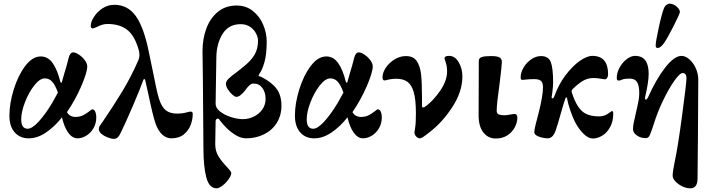

<svg xmlns="http://www.w3.org/2000/svg" viewBox="-20 -736 3871 1041"><path d="M31 -109Q31 -175 54.5 -251Q78 -327 117 -378.5Q156 -430 201 -430Q240 -430 265.5 -394Q291 -358 307 -293Q309 -288 312 -287.5Q315 -287 316 -293L329 -339Q342 -380 352 -421Q355 -435 361.5 -443.5Q368 -452 377 -452Q390 -452 408.5 -439.5Q427 -427 440 -409.5Q453 -392 453 -376Q453 -344 421 -269.5Q389 -195 343 -128Q358 -102 389 -102Q414 -102 432.5 -112Q451 -122 462.5 -131.5Q474 -141 478 -143H480Q489 -143 494 -135Q502 -122 502 -99Q502 -67 487 -41Q472 -15 448 -0.5Q424 14 401 14Q372 14 350 -16.5Q328 -47 316 -100Q277 -50 230 -18Q183 14 136 14Q88 14 59.5 -18.5Q31 -51 31 -109ZM263 -178 294 -234Q280 -274 263.5 -292.5Q247 -311 223 -311Q196 -311 166 -273Q136 -235 115.5 -182Q95 -129 95 -89Q95 -38 130 -38Q154 -38 189.5 -76.5Q225 -115 263 -178Z M516 -36Q516 -45 520 -52Q524 -59 529 -65.5Q534 -72 536 -75Q595 -161 644.5 -243Q694 -325 732 -414Q736 -426 736 -439Q736 -450 733 -462Q711 -542 670 -574Q629 -606 563 -606Q536 -606 508 -591Q488 -582 483 -582Q472 -582 472 -596Q472 -617 489.5 -644.5Q507 -672 536 -691Q565 -710 600 -710Q673 -710 717 -648Q761 -586 788 -449L809 -348Q819 -298 827 -260Q835 -222 843 -198Q857 -155 879.5 -137.5Q902 -120 941 -120Q967 -120 987 -125.5Q1007 -131 1013 -131Q1025 -131 1025 -118Q1025 -89 1014 -59Q1003 -29 977 -7.5Q951 14 909 14Q882 14 860 -6Q838 -26 824 -64Q808 -111 785 -222L768 -299Q767 -306 763 -307Q759 -308 757 -302Q740 -254 700 -161Q660 -68 637 -21Q627 1 618 9Q609 17 598 17Q585 17 565 9.5Q545 2 530.5 -10Q516 -22 516 -36Z M1083 69Q1083 -23 1080 -305Q1078 -427 1078 -458Q1078 -526 1099 -582Q1120 -638 1161.5 -672Q1203 -706 1263 -706Q1314 -706 1351 -676.5Q1388 -647 1407 -602Q1426 -557 1426 -511Q1426 -442 1414 -399.5Q1402 -357 1387 -337Q1385 -334 1383.5 -330.5Q1382 -327 1382 -325Q1383 -323 1388 -322Q1393 -321 1397 -319Q1455 -289 1480.5 -253.5Q1506 -218 1506 -163Q1506 -110 1480.5 -69.5Q1455 -29 1411 -7.5Q1367 14 1314 14Q1286 14 1257 -4Q1228 -22 1206 -44.5Q1184 -67 1174 -81Q1167 -93 1161 -93Q1156 -93 1152.5 -89Q1149 -85 1149 -79L1147 46Q1147 83 1164.5 111.5Q1182 140 1211 170Q1220 180 1227 188.5Q1234 197 1234 202Q1234 215 1220 235Q1206 255 1187 270Q1168 285 1154 285Q1114 285 1098.5 225.5Q1083 166 1083 69ZM1420 -200Q1420 -235 1402.5 -259Q1385 -283 1356 -283Q1344 -283 1335 -275.5Q1326 -268 1319 -259Q1312 -250 1310 -247Q1298 -231 1284.5 -220.5Q1271 -210 1261 -211Q1253 -211 1239.5 -223Q1226 -235 1215.5 -251.5Q1205 -268 1205 -282Q1205 -295 1219.5 -309.5Q1234 -324 1261 -343Q1291 -366 1297 -372Q1339 -404 1359 -437.5Q1379 -471 1379 -514Q1379 -534 1368 -555Q1357 -576 1336 -590.5Q1315 -605 1285 -605Q1220 -605 1187 -552.5Q1154 -500 1153 -425L1149 -173Q1149 -151 1172.5 -132Q1196 -113 1231.5 -101.5Q1267 -90 1297 -90Q1328 -90 1356.5 -104Q1385 -118 1402.5 -143Q1420 -168 1420 -200Z M1579 -109Q1579 -175 1602.5 -251Q1626 -327 1665 -378.5Q1704 -430 1749 -430Q1788 -430 1813.5 -394Q1839 -358 1855 -293Q1857 -288 1860 -287.5Q1863 -287 1864 -293L1877 -339Q1890 -380 1900 -421Q1903 -435 1909.5 -443.5Q1916 -452 1925 -452Q1938 -452 1956.5 -439.5Q1975 -427 1988 -409.5Q2001 -392 2001 -376Q2001 -344 1969 -269.5Q1937 -195 1891 -128Q1906 -102 1937 -102Q1962 -102 1980.5 -112Q1999 -122 2010.5 -131.5Q2022 -141 2026 -143H2028Q2037 -143 2042 -135Q2050 -122 2050 -99Q2050 -67 2035 -41Q2020 -15 1996 -0.5Q1972 14 1949 14Q1920 14 1898 -16.5Q1876 -47 1864 -100Q1825 -50 1778 -18Q1731 14 1684 14Q1636 14 1607.5 -18.5Q1579 -51 1579 -109ZM1811 -178 1842 -234Q1828 -274 1811.5 -292.5Q1795 -311 1771 -311Q1744 -311 1714 -273Q1684 -235 1663.5 -182Q1643 -129 1643 -89Q1643 -38 1678 -38Q1702 -38 1737.5 -76.5Q1773 -115 1811 -178Z M2227 -18Q2227 -20 2231 -44.5Q2235 -69 2235 -122Q2235 -195 2223.5 -235.5Q2212 -276 2189 -292.5Q2166 -309 2129 -309Q2100 -309 2068 -300H2064Q2054 -300 2054 -318Q2054 -342 2072 -369Q2090 -396 2119.5 -414Q2149 -432 2181 -432Q2221 -432 2239.5 -405Q2258 -378 2263 -332.5Q2268 -287 2268 -202V-164Q2268 -153 2273 -153Q2279 -153 2290 -161Q2331 -192 2367.5 -245.5Q2404 -299 2404 -348Q2404 -375 2397.5 -395Q2391 -415 2390 -419Q2390 -426 2395.5 -429.5Q2401 -433 2415 -433Q2447 -433 2467 -398.5Q2487 -364 2487 -322Q2487 -239 2432.5 -155.5Q2378 -72 2310 -20Q2304 -15 2290 -4.5Q2276 6 2268.5 10Q2261 14 2255 14Q2246 14 2236.5 4Q2227 -6 2227 -18Z M2575 -111 2576 -406Q2576 -421 2591.5 -426.5Q2607 -432 2642 -432Q2676 -432 2688.5 -424.5Q2701 -417 2701 -400Q2701 -381 2689 -285Q2673 -173 2673 -135Q2673 -121 2683.5 -116Q2694 -111 2714 -111Q2727 -111 2744.5 -114.5Q2762 -118 2770 -118Q2785 -118 2785 -98Q2785 -73 2771.5 -46.5Q2758 -20 2731.5 -2.5Q2705 15 2668 15Q2627 15 2601 -17.5Q2575 -50 2575 -111Z M3098 -74Q3084 -102 3071.5 -139Q3059 -176 3054 -205Q3054 -208 3051 -208Q3049 -208 3047.5 -206Q3046 -204 3045 -201Q3037 -179 3020 -119Q3005 -64 2996 -39Q2981 14 2950 14Q2928 14 2902.5 5Q2877 -4 2877 -19Q2877 -32 2884 -60.5Q2891 -89 2899 -118Q2924 -216 2924 -262Q2924 -288 2913 -297.5Q2902 -307 2877 -307Q2851 -307 2835.5 -305Q2820 -303 2815 -303Q2808 -303 2805.5 -305Q2803 -307 2803 -316Q2803 -343 2819 -370Q2835 -397 2860.5 -414.5Q2886 -432 2913 -432Q2954 -432 2966.5 -399Q2979 -366 2979 -288Q2979 -269 2975 -237Q2973 -228 2971 -210Q2970 -207 2972 -205Q2974 -203 2976 -203H2977Q2982 -203 2986 -215Q3008 -277 3045.5 -327Q3083 -377 3122.5 -405Q3162 -433 3192 -433Q3277 -433 3277 -333Q3277 -322 3272 -314Q3267 -306 3259 -306Q3254 -306 3235 -309.5Q3216 -313 3198 -313Q3165 -313 3138.5 -296.5Q3112 -280 3085 -253Q3077 -245 3080 -235Q3101 -168 3132.5 -136.5Q3164 -105 3228 -105Q3256 -105 3276 -119.5Q3296 -134 3297 -134Q3305 -134 3305 -121Q3305 -77 3287.5 -46Q3270 -15 3244.5 0Q3219 15 3194 15Q3170 15 3144 -10.5Q3118 -36 3098 -74Z M3324 0ZM3627 217Q3627 194 3640 131Q3654 70 3678 -108Q3702 -286 3702 -313Q3702 -326 3696.5 -333Q3691 -340 3681 -340Q3666 -340 3636.5 -298.5Q3607 -257 3575.5 -192Q3544 -127 3524 -61Q3511 -21 3503.5 -4Q3496 13 3482 13Q3453 13 3432.5 -2Q3412 -17 3412 -36Q3412 -53 3417 -75Q3422 -97 3423 -102Q3425 -110 3430 -134Q3431 -141 3435 -155Q3439 -173 3442.5 -193Q3446 -213 3446 -231Q3446 -272 3434 -291Q3422 -310 3393 -310Q3367 -310 3353.5 -304.5Q3340 -299 3337 -299Q3330 -299 3327 -302Q3324 -305 3324 -314Q3324 -341 3339 -369Q3354 -397 3377.5 -415Q3401 -433 3423 -433Q3461 -433 3479 -408.5Q3497 -384 3497 -336Q3497 -290 3477 -207V-204Q3477 -196 3482 -196Q3485 -196 3487.5 -199Q3490 -202 3493 -207Q3537 -306 3586.5 -369.5Q3636 -433 3675 -433Q3696 -433 3717.5 -414.5Q3739 -396 3752.5 -366Q3766 -336 3766 -304Q3766 -197 3764 21Q3762 163 3762 231Q3762 285 3723 285Q3701 285 3678.5 274Q3656 263 3641.5 247Q3627 231 3627 217ZM3535 -491Q3535 -509 3552 -587.5Q3569 -666 3581 -694Q3586 -705 3595.5 -711Q3605 -717 3614 -716Q3632 -715 3650 -699Q3668 -683 3666 -669Q3665 -660 3632.5 -595.5Q3600 -531 3580 -502Q3561 -476 3547 -476Q3539 -476 3537 -479.5Q3535 -483 3535 -491Z"/></svg>

Font: EB Garamond
Style: Bold
Weight: 700
Designer: Georg Duffner and Octavio Pardo
Foundry: Georg Duffner
Version: Version 1.000; ttfautohint (v1.6)